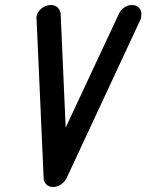

<svg xmlns="http://www.w3.org/2000/svg" viewBox="-20 -746 584 766"><path d="M454 -690Q461 -706 475.5 -716Q490 -726 506 -726Q527 -726 537 -712Q547 -698 543 -680Q543 -676 542.5 -673.5Q542 -671 540 -667L246 -36Q238 -20 223 -10Q208 0 192 0Q174 0 164 -11Q154 -22 154 -38L126 -668Q124 -674 126 -681Q129 -699 146 -712.5Q163 -726 183 -726Q199 -726 209.5 -716.5Q220 -707 222 -691L242 -237Z"/></svg>

Font: VDS
Style: Italic
Weight: 400
Designer: artmaker
Foundry: artmaker
Version: Version 1.000 2009 initial release